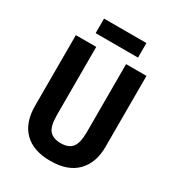

<svg xmlns="http://www.w3.org/2000/svg" viewBox="-209 -1007 1044 1142"><g transform="rotate(30 313.5 -436.5)"><path d="M556 -226Q556 -117 494 -53.5Q432 10 312 10Q195 10 133 -52Q71 -114 71 -228V-714H211V-248Q211 -168 237 -140Q263 -112 314 -112Q367 -112 391.5 -142Q416 -172 416 -249V-714H556ZM458 -883V-783H167V-883Z"/></g></svg>

Font: Noto Sans Tamil Condensed
Style: Bold
Weight: 700
Width: 3
Designer: Jelle Bosma - Monotype Design Team
Foundry: Monotype Imaging Inc.
Version: Version 2.004; ttfautohint (v1.8.4.7-5d5b)